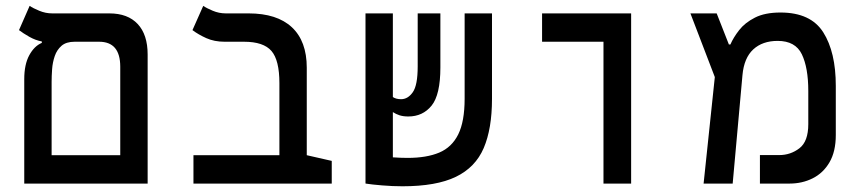

<svg xmlns="http://www.w3.org/2000/svg" viewBox="-20 -632 2970 661"><path d="M63.5 0V-359.4Q63.5 -410.2 80.8 -441.9Q98.1 -473.6 124 -484.4V-489.3Q102.5 -493.2 81.3 -505.1Q60.1 -517.1 45.4 -528.3L82 -611.8Q93.3 -604 115 -595Q136.7 -585.9 159.7 -585.9H356.4Q419.9 -585.9 454.1 -549.3Q488.3 -512.7 488.3 -444.3V0ZM236.8 -488.3Q208 -488.3 191.9 -474.4Q175.8 -460.4 168.5 -439Q161.1 -417.5 159.4 -393.8Q157.7 -370.1 157.7 -350.1V-97.7H394V-402.3Q394 -488.3 321.3 -488.3Z M1122.1 -78.1V0H646V-97.7H941.9V-345.7Q941.9 -424.8 914.6 -456.5Q887.2 -488.3 820.3 -488.3H753.4Q717.8 -488.3 690.2 -500.7Q662.6 -513.2 642.6 -528.3L679.7 -611.8Q690.9 -604 712.4 -595Q733.9 -585.9 757.3 -585.9H835.9Q933.6 -585.9 984.9 -538.1Q1036.1 -490.2 1036.1 -398.9V-97.7Z M1365.7 9.3Q1331.5 9.3 1295.9 6.3Q1260.3 3.4 1238.8 0V-0.5H1238.3V-585.9H1332.5V-297.9Q1343.3 -290.5 1360.8 -290.5Q1384.3 -290.5 1401.1 -314.5Q1418 -338.4 1418 -403.3V-585.9H1496.1V-399.9Q1496.1 -305.7 1465.8 -268.3Q1435.5 -231 1385.7 -231Q1368.2 -231 1355.5 -235.1Q1342.8 -239.3 1332.5 -246.1V-90.3Q1345.7 -89.4 1358.9 -88.9Q1372.1 -88.4 1383.3 -88.4Q1448.7 -88.4 1492.2 -106.7Q1535.6 -125 1557.6 -169.4Q1579.6 -213.9 1579.6 -292V-585.9H1673.8V-291.5Q1673.8 -189 1645.3 -122.3Q1616.7 -55.7 1549.3 -23.2Q1481.9 9.3 1365.7 9.3Z M2057.6 0V-488.3H1846.2V-585.9H2152.8V0Z M2402.3 0 2440.9 -366.7 2356.9 -585.9H2447.3L2489.3 -479H2494.6Q2504.9 -502.9 2524.7 -528.3Q2544.4 -553.7 2578.9 -571.3Q2613.3 -588.9 2667 -588.9Q2771 -588.9 2814.2 -520.8Q2857.4 -452.6 2857.4 -336.4V-167Q2857.4 -110.4 2835.7 -73.2Q2814 -36.1 2777.8 -18.1Q2741.7 0 2698.2 0H2596.2V-98.1H2662.6Q2701.7 -98.1 2732.2 -121.6Q2762.7 -145 2762.7 -204.6V-318.8Q2762.7 -398.9 2740.5 -445.1Q2718.3 -491.2 2657.2 -491.2Q2605 -491.2 2573.2 -461.9Q2541.5 -432.6 2536.1 -373.5L2502.4 0Z"/></svg>

Font: Cascadia Mono PL
Style: Regular
Weight: 400
Monospace: yes
Designer: Aaron Bell
Foundry: Saja Typeworks
Version: Version 2404.023; ttfautohint (v1.8.4)